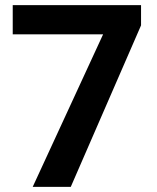

<svg xmlns="http://www.w3.org/2000/svg" viewBox="-20 -731 614 751"><path d="M531.7 -631.8 256.8 0H107.9L383.3 -596.7H29.8V-710.9H531.7Z"/></svg>

Font: SteelSelectRoboto
Style: Roboto-Bold
Weight: 700
Designer: Google
Version: Version 2.137; 2017